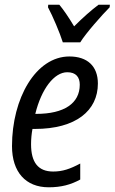

<svg xmlns="http://www.w3.org/2000/svg" viewBox="-20 -786 487 816"><path d="M247 -606H321C345 -645 414 -723 446 -755L447 -766H399C368 -743 332 -711 295 -674C271 -714 249 -746 232 -766H185L184 -755C203 -720 235 -645 247 -606ZM187 10C240 10 281 -1 321 -23V-91C278 -68 246 -57 206 -57C142 -57 112 -96 112 -173C112 -194 114 -217 118 -238H128C303 -238 396 -316 396 -431C396 -505 351 -546 275 -546C132 -546 31 -368 31 -165C31 -55 89 10 187 10ZM134 -302H130C156 -408 210 -479 266 -479C303 -479 319 -458 319 -426C319 -347 253 -302 134 -302Z"/></svg>

Font: Noto Sans Condensed
Style: Italic
Weight: 400
Width: 3
Italic angle: -12°
Designer: Monotype Design Team
Foundry: Monotype Imaging Inc.
Version: Version 2.013